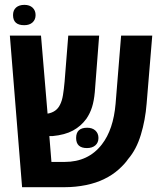

<svg xmlns="http://www.w3.org/2000/svg" viewBox="-20 -778 670 798"><path d="M71.8 0 21 -629.9H150.4L177.7 -305.7Q214.8 -312 229.5 -342.8Q237.8 -358.9 241.7 -382.6Q245.6 -406.2 248.5 -438.5L263.7 -629.9H392.1L374 -395Q370.6 -358.4 362.5 -332.8Q354.5 -307.1 338.9 -284.2Q316.4 -253.4 283.2 -235.4Q250 -217.3 198.2 -212.4H185.1L193.8 -105H249Q347.2 -105 403.3 -177.7Q451.2 -239.3 460.4 -346.7L483.4 -629.9H612.8L589.4 -347.2Q584 -278.8 565.4 -217.8Q546.9 -156.7 512.7 -117.2Q499 -96.7 472.7 -73.2Q446.3 -49.8 413.6 -34.2Q380.4 -17.6 337.4 -8.8Q294.4 0 249 0ZM341.3 -162.6Q296.4 -162.6 296.4 -204.6Q296.4 -247.1 342.3 -247.1Q363.8 -247.1 376.5 -235.4Q389.2 -223.6 389.2 -204.6Q389.2 -185.1 376.2 -173.8Q363.3 -162.6 341.3 -162.6ZM80.6 -673.3Q34.2 -673.3 34.2 -715.3Q34.2 -735.8 46.9 -746.8Q59.6 -757.8 81.5 -757.8Q103 -757.8 115.5 -746.1Q127.9 -734.4 127.9 -715.3Q127.9 -696.3 115.2 -684.8Q102.5 -673.3 80.6 -673.3Z"/></svg>

Font: Open Sans Condensed
Style: Bold
Weight: 700
Width: 3
Designer: Monotype Design Team
Foundry: Monotype Imaging Inc.
Version: Version 3.003; ttfautohint (v1.8.4)